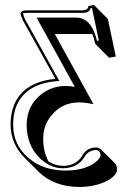

<svg xmlns="http://www.w3.org/2000/svg" viewBox="-20 -471 544 777"><path d="M316.9 -429.2Q336.9 -431.2 337.9 -446.8L359.9 -451.2L416.5 -394.5L448.7 -242.2L421.4 -237.3L365.2 -293.9Q360.4 -316.4 354 -333Q348.6 -333.5 343.8 -333.5H201.7L358.4 -49.3Q327.1 -56.2 299.8 -56.6Q228.5 -56.6 184.6 0.5Q154.3 40 154.8 91.8Q155.3 144 176.8 183.1Q206.5 200.2 234.9 200.2Q288.1 200.2 313.5 158.2Q314.9 155.8 315.9 153.8Q334.5 126 368.2 126Q381.3 126.5 388.7 133.8L445.3 189.9Q453.1 199.2 453.6 213.4Q453.6 242.2 404.3 265.1Q358.9 285.6 300.8 285.6Q197.8 285.2 135.3 223.1L78.6 166.5Q23.4 110.4 22.9 34.2Q22.9 -88.9 125 -133.3Q160.2 -147.9 204.1 -151.9L73.2 -387.2Q63.5 -408.7 63 -416Q64.9 -428.7 86.9 -429.2ZM316.9 -418.9H86.9Q76.7 -418.9 73.2 -417V-416Q74.2 -409.7 82 -391.6L220.2 -143.6L205.1 -142.1Q176.8 -139.6 152.8 -132.6Q128.9 -125.5 109.9 -114.5Q90.8 -103.5 76.4 -88.4Q62 -73.2 52.2 -54.4Q42.5 -35.6 37.8 -13.4Q33.2 8.8 33.2 34.2Q33.2 116.7 97.7 170.4Q156.2 218.8 244.1 219.2Q330.1 219.2 373 179.7Q386.2 167 387.2 157.2Q385.3 137.2 368.2 136.2Q339.4 137.7 324.7 159.2Q301.3 202.6 249.5 209Q241.7 210 234.9 210Q181.6 210 137.7 165.5Q88.4 114.7 87.9 35.2Q87.9 -45.9 151.4 -92.8Q192.9 -122.6 243.2 -123Q263.2 -123 282.7 -119.6L127.9 -399.9H287.1Q345.7 -399.9 368.7 -319.8Q370.6 -312.5 372.6 -305.7L379.9 -307.1L352.1 -439.5L347.2 -438.5Q341.8 -419.4 316.9 -418.9Z"/></svg>

Font: Linux Biolinum Shadow O
Style: Regular
Weight: 400
Designer: Philipp H. Poll
Foundry: Philipp H. Poll
Version: Version 1.0.4